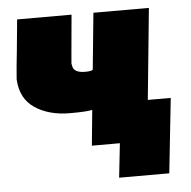

<svg xmlns="http://www.w3.org/2000/svg" viewBox="-48 -542 715 717"><g transform="rotate(-5 310.0 -183.0)"><path d="M588 -152 558 128H370L384 0H279L292 -133Q272 -128 209 -128Q130 -128 77.5 -163Q25 -198 21 -269Q20 -265 25 -322Q27 -335 42 -494H246Q227 -287 230 -311Q231 -309 232.5 -299.5Q234 -290 245.5 -283.5Q257 -277 278 -277Q301 -277 307 -282L328 -494H536L502 -152Z"/></g></svg>

Font: Nunito Sans Heavy Heavy
Style: Italic
Weight: 400
Italic angle: -4.541°
Designer: Vernon Adams
Foundry: Vernon Adams
Version: Version 2.002